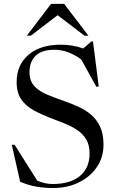

<svg xmlns="http://www.w3.org/2000/svg" viewBox="-20 -955 601 986"><path d="M511.5 -212Q511.5 -146.5 476.8 -96.2Q442 -46 384 -17.8Q326 10.5 255.5 10.5Q204.5 10.5 165 3.2Q125.5 -4 83.5 -21.5L40.5 -211.5H55L171 -27.5Q191 -19 210.2 -14.5Q229.5 -10 251 -10Q340 -10 390 -51Q440 -92 440 -167Q440 -211.5 421.8 -240.8Q403.5 -270 373.8 -289.2Q344 -308.5 308.5 -322.2Q273 -336 238 -349.5Q191.5 -367.5 152.2 -389Q113 -410.5 89.2 -444.5Q65.5 -478.5 65.5 -533Q65.5 -622 126.5 -673.8Q187.5 -725.5 291.5 -725.5Q354 -725.5 407.5 -706L449 -742H457.5L487 -511L475 -509L397.5 -649Q368.5 -671.5 333 -685.5Q297.5 -699.5 259 -699.5Q193.5 -699.5 162.5 -668.2Q131.5 -637 131.5 -585.5Q131.5 -538.5 157.5 -511.5Q183.5 -484.5 225.2 -467.8Q267 -451 314 -434.5Q349.5 -422 384.5 -406Q419.5 -390 448.2 -365.5Q477 -341 494.2 -304Q511.5 -267 511.5 -212ZM413.5 -772 276 -877 138.5 -772H118L242 -935H309.5L434 -772Z"/></svg>

Font: Newsreader 72pt
Style: Regular
Weight: 400
Designer: Hugues Gentile
Foundry: Production Type
Version: Version 1.003; ttfautohint (v1.8.3)